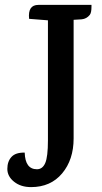

<svg xmlns="http://www.w3.org/2000/svg" viewBox="-20 -702 419 785"><path d="M137 -682H354Q354 -682 354 -674Q354 -650 347 -641Q334 -625 314 -623L281 -621V-136Q281 -49 234 7Q187 63 107 63Q65 63 37.5 41Q10 19 10 -11.5Q10 -42 27 -60.5Q44 -79 81 -78Q83 -10 131 -10Q154 -10 165 -35.5Q176 -61 176 -128V-619H175L99 -625Q93 -682 137 -682Z"/></svg>

Font: Karma SemiBold
Style: Regular
Weight: 600
Designer: Joana Correia
Foundry: Indian Type Foundry
Version: Version 1.202;PS 1.0;hotconv 1.0.78;makeotf.lib2.5.61930; tt